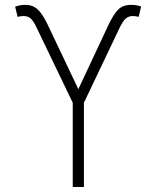

<svg xmlns="http://www.w3.org/2000/svg" viewBox="-20 -753 629 773"><path d="M272.9 0V-339.4L128.4 -639.6Q114.3 -669.9 102.8 -679.2Q91.3 -688.5 75.2 -688.5Q68.8 -688.5 62.5 -687.5Q56.2 -686.5 50.8 -685.1L41 -726.1Q51.8 -730 61 -731.7Q70.3 -733.4 80.1 -733.4Q110.4 -733.9 130.6 -716.1Q150.9 -698.2 172.4 -652.8L295.4 -394L417 -653.3Q437 -695.3 455.8 -714.4Q474.6 -733.4 507.8 -733.4Q519 -733.4 528.3 -731.9Q537.6 -730.5 548.3 -726.6L538.1 -685.1Q533.2 -686.5 526.9 -687.5Q520.5 -688.5 514.6 -688.5Q499 -688.5 487.1 -679Q475.1 -669.4 460.9 -639.6L317.9 -339.4V0Z"/></svg>

Font: Inter 24pt ExtraLight
Style: Regular
Weight: 250
Designer: Rasmus Andersson
Foundry: rsms
Version: Version 4.001;git-66647c0bb